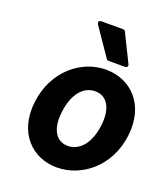

<svg xmlns="http://www.w3.org/2000/svg" viewBox="-138 -830 830 951"><g transform="rotate(20 277.0 -354.0)"><path d="M59 -245C38 -76 142 24 271 24C401 24 530 -76 551 -245C572 -415 467 -515 337 -515C208 -515 80 -415 59 -245ZM202 -245C214 -341 261 -396 323 -396C385 -396 420 -341 408 -245C396 -150 348 -95 286 -95C224 -95 190 -150 202 -245ZM322 -565C324 -562 327 -560 331 -560H417C441 -560 430 -580 430 -580L358 -726C356 -730 352 -732 348 -732H234C209 -732 222 -711 222 -711Z"/></g></svg>

Font: Falling Sky
Style: BdObl
Weight: 700
Designer: Paul D. Hunt
Foundry: Adobe Systems Incorporated
Version: Version 1.02